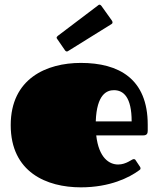

<svg xmlns="http://www.w3.org/2000/svg" viewBox="-20 -787 680 824"><path d="M487 -81C449 -81 404 -109 393 -206H595C609 -206 614 -213 614 -225V-252C614 -449 490 -517 327 -517C180 -517 26 -450 26 -250C26 -48 180 17 327 17C452 17 535 -25 577 -56C580 -58 583 -60 583 -64C583 -66 583 -68 581 -71L563 -98C560 -103 559 -104 553 -104C546 -104 522 -81 487 -81ZM391 -266C395 -383 439 -400 469 -400C510 -400 545 -370 545 -266ZM459 -684C462 -686 463 -688 463 -691C463 -693 462 -696 460 -699L415 -762C412 -765 410 -767 408 -767C405 -767 403 -766 401 -764L228 -633C225 -630 223 -628 223 -625C223 -624 224 -621 226 -619L259 -571C262 -567 265 -566 267 -566C269 -566 271 -567 274 -569Z"/></svg>

Font: Fascinate
Style: Regular
Weight: 900
Designer: Astigmatic (AOETI)
Foundry: Astigmatic (AOETI)
Version: Version 1.000